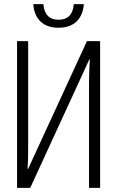

<svg xmlns="http://www.w3.org/2000/svg" viewBox="-20 -914 570 934"><path d="M264 -779C337 -779 382 -819 388 -894H339C335 -843 310 -818 265 -818C220 -818 195 -843 191 -894H142C147 -818 194 -779 264 -779ZM63 0H127L414 -624H417C414 -581 413 -543 413 -500V0H467V-714H403L117 -93H114C117 -142 117 -175 117 -212V-714H63Z"/></svg>

Font: Noto Sans Mono Condensed Light
Style: Regular
Weight: 300
Width: 3
Designer: Monotype Design Team
Foundry: Monotype Imaging Inc.
Version: Version 2.014